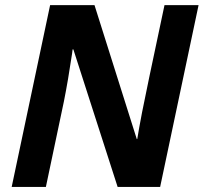

<svg xmlns="http://www.w3.org/2000/svg" viewBox="-20 -734 800 754"><path d="M608.9 0H441.9L268.1 -540H265.1L263.2 -524.4Q247.6 -418.9 231 -335.9L160.2 0H25.9L176.8 -713.9H351.1L517.1 -188H519Q524.9 -225.1 538.1 -293.9Q551.3 -362.8 626 -713.9H759.8Z"/></svg>

Font: Zoram GWebM
Style: Bold Italic
Weight: 700
Italic angle: -12°
Foundry: Ascender Corporation
Version: Version 1.000